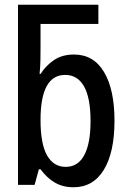

<svg xmlns="http://www.w3.org/2000/svg" viewBox="-20 -780 540 810"><path d="M290 10Q245 10 211 -10Q177 -30 151 -66H144L126 0H56V-760H151H395V-679H151V-578Q151 -553 150.5 -525.5Q150 -498 147 -468H151Q174 -504 208.5 -527Q243 -550 292 -550Q375 -550 419 -476Q463 -402 463 -271Q463 -137 418 -63.5Q373 10 290 10ZM257 -76Q309 -76 335.5 -125.5Q362 -175 362 -269Q362 -367 334.5 -415.5Q307 -464 255 -464Q151 -464 151 -274Q151 -173 178.5 -124.5Q206 -76 257 -76Z"/></svg>

Font: Noto Sans Mono ExtraCondensed Medium
Style: Regular
Weight: 500
Width: 2
Designer: Monotype Design Team
Foundry: Monotype Imaging Inc.
Version: Version 2.014